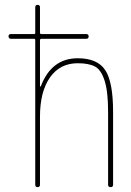

<svg xmlns="http://www.w3.org/2000/svg" viewBox="-20 -770 540 790"><path d="M25.4 -610.4Q15.6 -610.4 15.1 -620.1Q14.6 -629.9 25.4 -629.9H120.1Q125 -629.9 125 -634.8V-740.2Q125 -750 134.8 -750Q144.5 -750 144.5 -740.2V-634.8Q144.5 -629.9 150.4 -629.9H335Q344.7 -629.9 344.7 -620.1Q344.7 -610.4 335 -610.4H150.4Q145.5 -610.4 144.5 -605.5V-415Q144.5 -414.1 146.5 -414.1Q148.4 -414.1 148.4 -416Q192.4 -530.3 299.8 -530.3Q380.9 -530.3 413.1 -481.4Q445.3 -432.6 445.3 -309.6V-9.8Q445.3 0 435.1 0Q424.8 0 424.8 -9.8V-309.6Q424.8 -392.6 410.6 -437.5Q396.5 -482.4 371.1 -496.1Q345.7 -509.8 299.8 -509.8Q226.6 -509.8 185.5 -451.2Q144.5 -392.6 144.5 -290V-9.8Q144.5 0 134.8 0Q125 0 125 -9.8V-605.5Q125 -610.4 120.1 -610.4Z"/></svg>

Font: Rounded Mgen+ 1m thin
Style: Regular
Weight: 100
Designer: [Source Han Sans]
Ryoko NISHIZUKA  (kana & ideographs); Paul D. Hunt (Latin, Greek & Cyrillic); Wenlong ZHANG  (bopomofo
Version: Version 1.059.20150602